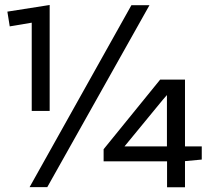

<svg xmlns="http://www.w3.org/2000/svg" viewBox="-20 -769 873 789"><path d="M110.4 -675.8 20 -660.6 10.3 -721.2 184.1 -748.5V-313H110.4ZM405.8 -155.8 638.2 -441.9H740.2V-167.5H809.1V-113.3L740.2 -106.9V0.5H666.5V-106H405.8ZM666 -167.5V-378.4Q659.2 -371.1 649.4 -359.4L491.7 -167.5ZM520 -747.6H594.2L174.3 0H101.6Z"/></svg>

Font: Armata
Style: Regular
Weight: 400
Designer: Viktoriya Grabowska
Foundry: Viktoriya Grabowska
Version: Version 1.002